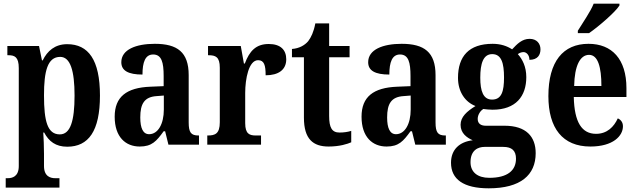

<svg xmlns="http://www.w3.org/2000/svg" viewBox="-20 -786 3459 1043"><path d="M11 233H303V182H280C256 182 219 174 219 116V49C219 10 217 -36 215 -66H220C245 -18 283 11 345 11C461 11 523 -74 523 -267C523 -461 460 -546 345 -546C278 -546 237 -509 212 -458H208L192 -536H20V-486H26C59 -486 82 -477 82 -416V116C82 174 46 182 22 182H11ZM305 -56C238 -56 219 -127 219 -268C219 -399 238 -477 307 -477C362 -477 385 -402 385 -267C385 -128 362 -56 305 -56Z M739 10C805 10 830 -19 869 -73H877L895 0H1061V-50H1058C1018 -50 1005 -66 1005 -121V-378C1005 -503 943 -548 821 -548C719 -548 639 -517 639 -448C639 -402 677 -381 754 -381C754 -448 769 -490 812 -490C858 -490 869 -447 869 -373V-318L797 -315C667 -310 603 -260 603 -152C603 -41 663 10 739 10ZM790 -57C757 -57 742 -90 742 -148C742 -222 764 -260 832 -264L870 -267V-191C870 -112 838 -57 790 -57Z M1106 0H1398V-50H1370C1336 -50 1312 -58 1312 -117V-281C1312 -357 1331 -459 1382 -459C1415 -459 1423 -432 1423 -377C1493 -377 1535 -407 1535 -464C1535 -514 1505 -547 1440 -547C1370 -547 1335 -508 1310 -441H1305L1288 -536H1110V-486H1113C1151 -486 1174 -477 1174 -418V-122C1174 -59 1148 -50 1109 -50H1106Z M1765 10C1825 10 1868 -4 1888 -13V-75C1869 -69 1847 -66 1824 -66C1783 -66 1768 -93 1768 -156V-475H1879V-536H1768V-659H1693C1684 -612 1670 -583 1654 -562C1636 -541 1607 -523 1566 -520V-475H1631V-147C1631 -30 1681 10 1765 10Z M2080 10C2146 10 2171 -19 2210 -73H2218L2236 0H2402V-50H2399C2359 -50 2346 -66 2346 -121V-378C2346 -503 2284 -548 2162 -548C2060 -548 1980 -517 1980 -448C1980 -402 2018 -381 2095 -381C2095 -448 2110 -490 2153 -490C2199 -490 2210 -447 2210 -373V-318L2138 -315C2008 -310 1944 -260 1944 -152C1944 -41 2004 10 2080 10ZM2131 -57C2098 -57 2083 -90 2083 -148C2083 -222 2105 -260 2173 -264L2211 -267V-191C2211 -112 2179 -57 2131 -57Z M2635 237C2808 237 2890 165 2890 46C2890 -44 2838 -103 2721 -103H2619C2593 -103 2575 -114 2575 -140C2575 -164 2591 -185 2605 -194C2616 -192 2643 -190 2656 -190C2782 -190 2839 -263 2839 -367C2839 -424 2818 -464 2793 -492C2801 -498 2812 -503 2824 -503C2839 -503 2856 -488 2856 -461C2901 -461 2916 -488 2916 -518C2916 -549 2896 -575 2857 -575C2816 -575 2789 -547 2762 -518C2734 -536 2700 -548 2656 -548C2527 -548 2468 -480 2468 -363C2468 -286 2508 -231 2563 -210C2516 -181 2482 -151 2482 -108C2482 -62 2516 -38 2548 -24C2477 -16 2430 26 2430 98C2430 188 2498 237 2635 237ZM2653 -245C2605 -245 2589 -291 2589 -364C2589 -441 2605 -492 2654 -492C2704 -492 2718 -443 2718 -365C2718 -290 2705 -245 2653 -245ZM2638 180C2574 180 2536 149 2536 95C2536 29 2578 12 2612 12H2714C2760 12 2783 32 2783 76C2783 140 2737 180 2638 180Z M3119 -619V-606H3180C3236 -645 3323 -721 3345 -756V-766H3205C3187 -721 3145 -662 3119 -619ZM3187 10C3311 10 3364 -48 3364 -100C3364 -122 3352 -136 3336 -143C3315 -97 3278 -59 3218 -59C3141 -59 3100 -121 3097 -259H3383V-307C3383 -465 3304 -548 3177 -548C3039 -548 2959 -452 2959 -264C2959 -90 3036 10 3187 10ZM3247 -319H3099C3101 -428 3131 -488 3180 -488C3228 -488 3247 -422 3247 -319Z"/></svg>

Font: Noto Serif Bengali Condensed
Style: Bold
Weight: 700
Width: 3
Designer: Juan Bruce, Universal Thirst, Indian Type Foundry and the Monotype Design Team.
Foundry: Monotype Imaging Inc.
Version: Version 2.003